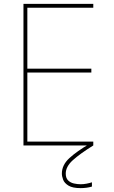

<svg xmlns="http://www.w3.org/2000/svg" viewBox="-20 -750 590 990"><path d="M101 0V-730H461V-710H121V-396H451V-376H121V-20H461V0ZM396 220Q354 220 333 207Q312 194 305.5 176.5Q299 159 299 145Q299 101 337.5 65.5Q376 30 443 -9L461 0Q392 43 355.5 76Q319 109 319 145Q319 168 331 180Q343 192 361 196Q379 200 396 200Q411 200 426.5 197Q442 194 454 190V212Q441 216 426 218Q411 220 396 220Z"/></svg>

Font: M PLUS Code Latin SemiExpanded Thin
Style: Regular
Weight: 250
Width: 6
Designer: Coji Morishita
Foundry: UNDERFOREST DESIGN
Version: Version 1.002; ttfautohint (v1.8.3)